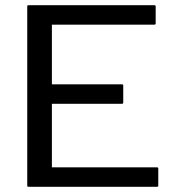

<svg xmlns="http://www.w3.org/2000/svg" viewBox="-20 -720 680 740"><path d="M180 -395H450Q455 -395 455 -390V-325Q455 -320 450 -320H180V-75H585Q590 -75 590 -70V-5Q590 0 585 0H90Q85 0 85 -5V-695Q85 -700 90 -700H575Q580 -700 580 -695V-630Q580 -625 575 -625H180Z"/></svg>

Font: MFEK Sans
Style: Regular
Weight: 400
Designer: Owen Earl
Foundry: indestructible type*
Version: Version 0.001; ttfautohint (v1.8.4.7-5d5b)